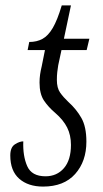

<svg xmlns="http://www.w3.org/2000/svg" viewBox="-20 -679 382 709"><path d="M139 10Q84 10 51 -19Q18 -48 18 -105Q18 -135 35 -146Q52 -157 66 -157Q64 -103 80.5 -65.5Q97 -28 148 -28Q190 -28 216 -58Q242 -88 242 -144Q242 -180 228 -208Q214 -236 184 -262Q159 -283 142.5 -307.5Q126 -332 126 -374Q126 -389 128 -403.5Q130 -418 134 -434L146 -494H82L88 -524Q116 -524 137 -535.5Q158 -547 175 -576Q192 -605 208 -659H242L216 -536H310L300 -494H207L195 -438Q193 -426 191.5 -413Q190 -400 190 -384Q190 -354 202 -337Q214 -320 232 -303Q262 -276 280.5 -243.5Q299 -211 299 -156Q299 -83 257.5 -36.5Q216 10 139 10Z"/></svg>

Font: Noto Serif ExtraCondensed Light
Style: Italic
Weight: 300
Width: 2
Italic angle: -12°
Designer: Monotype Design Team
Foundry: Monotype Imaging Inc.
Version: Version 2.014; ttfautohint (v1.8.4.7-5d5b)